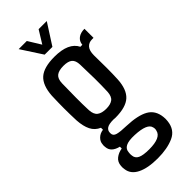

<svg xmlns="http://www.w3.org/2000/svg" viewBox="-299 -817 1034 1034"><g transform="rotate(-45 218.0 -300.0)"><path d="M216 173Q141 173 97 151Q53 129 48 87Q47 81 46.5 74Q46 67 47 61Q49 33 69 17.5Q89 2 116 -2V-16Q62 -29 59 -70Q58 -76 58 -81Q58 -86 59 -91Q60 -111 76 -126.5Q92 -142 116 -145V-160Q84 -174 69 -204Q54 -234 51 -281Q49 -331 49 -375Q49 -419 51 -470Q56 -544 92 -576Q128 -608 209 -608Q316 -608 346 -547H361Q363 -572 381.5 -586Q400 -600 430 -600V-531H419Q394 -531 379.5 -514.5Q365 -498 365 -463Q366 -410 366 -366Q366 -322 364 -281Q360 -208 324.5 -175.5Q289 -143 209 -143Q205 -143 201.5 -143.5Q198 -144 195 -144Q159 -144 145 -134Q131 -124 131 -107V-102Q131 -83 153 -77Q175 -71 221 -70Q304 -67 346.5 -43Q389 -19 395 36Q397 52 395 68Q389 128 339 150.5Q289 173 216 173ZM209 -212Q241 -212 258.5 -225Q276 -238 278 -272Q280 -321 279.5 -371Q279 -421 277 -480Q276 -512 260 -525.5Q244 -539 209 -539Q172 -539 155 -525Q138 -511 137 -478Q136 -419 135.5 -371Q135 -323 137 -273Q139 -239 157 -225.5Q175 -212 209 -212ZM218 106Q307 106 316 62Q320 50 316 37Q308 0 217 -4Q171 -6 150 5Q129 16 128 40Q126 51 128 64Q130 86 151 96Q172 106 218 106ZM102 -773H164L209 -700L254 -773H316L239 -653H180Z"/></g></svg>

Font: Big Shoulders Text Medium
Style: Regular
Weight: 500
Designer: Patric King
Foundry: XO Type Co
Version: Version 1.000; ttfautohint (v1.8.2)